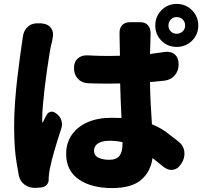

<svg xmlns="http://www.w3.org/2000/svg" viewBox="-20 -891 1040 978"><path d="M191 -772Q226 -769 241 -746.5Q256 -724 247 -690Q246 -685 244 -675Q242 -665 241 -663Q237 -647 231.5 -613Q226 -579 219.5 -534.5Q213 -490 207.5 -443Q202 -396 198.5 -354.5Q195 -313 195 -285Q195 -283 195 -279.5Q195 -276 195 -272Q195 -268 197 -267.5Q199 -267 200 -271Q202 -276 207.5 -287Q213 -298 215 -301Q223 -318 237 -321.5Q251 -325 266 -313L270 -310Q287 -297 293 -276.5Q299 -256 292 -236Q273 -178 258 -127Q243 -76 234 -32Q232 -22 230 -7.5Q228 7 228 15V20Q229 39 218 50.5Q207 62 188 64L161 66Q130 67 106.5 50.5Q83 34 76 4Q70 -30 64.5 -62.5Q59 -95 55.5 -139Q52 -183 52 -251Q52 -308 56.5 -369.5Q61 -431 67.5 -488Q74 -545 80.5 -591.5Q87 -638 91 -666Q93 -675 94 -686.5Q95 -698 96 -701Q100 -736 122.5 -755.5Q145 -775 180 -772ZM838 -761Q838 -743 850 -731Q862 -719 880 -719Q898 -719 910.5 -731Q923 -743 923 -761Q923 -780 910.5 -792Q898 -804 880 -804Q862 -804 850 -791.5Q838 -779 838 -761ZM771 -761Q771 -807 802.5 -839Q834 -871 880 -871Q926 -871 958 -839Q990 -807 990 -761Q990 -715 958 -683.5Q926 -652 880 -652Q834 -652 802.5 -683.5Q771 -715 771 -761ZM604 -167Q572 -174 536 -174Q502 -174 480.5 -161Q459 -148 459 -124Q459 -98 482 -87.5Q505 -77 536 -77Q573 -77 588.5 -97Q604 -117 604 -158ZM694 -778Q721 -778 734.5 -761.5Q748 -745 747 -718Q747 -717 747 -716.5Q747 -716 747 -711L744 -616L817 -626Q850 -631 870 -614Q890 -597 890 -563Q890 -530 870 -507Q850 -484 817 -480L744 -473Q745 -408 748 -355Q751 -302 754 -258Q796 -241 827 -218Q858 -195 888 -171Q915 -150 919 -118.5Q923 -87 904 -58Q886 -29 859.5 -26Q833 -23 808 -45L757 -86Q747 -15 698 26Q649 67 551 67Q445 67 381 22.5Q317 -22 317 -107Q317 -163 346 -204.5Q375 -246 426.5 -268.5Q478 -291 548 -291L599 -290Q597 -329 595 -374Q593 -419 592 -466L535 -465Q505 -465 488.5 -465.5Q472 -466 459 -466Q446 -466 429 -467Q397 -468 377 -489.5Q357 -511 357 -543Q356 -575 376 -593Q396 -611 428 -609Q445 -608 458 -607.5Q471 -607 487.5 -606.5Q504 -606 534 -606L591 -607L589 -709Q589 -720 589 -717.5Q589 -715 589 -717Q587 -745 601 -761.5Q615 -778 643 -778Z"/></svg>

Font: Chiron GoRound TC H
Style: Regular
Weight: 900
Designer: Ryoko NISHIZUKA 西塚涼子 (kana, bopomofo & ideographs); Paul D. Hunt (Latin, Greek & Cyrillic); Sandoll Communications 산돌커뮤니
Foundry: Adobe
Version: Version 1.000;hotconv 1.1.1;makeotfexe 2.6.0